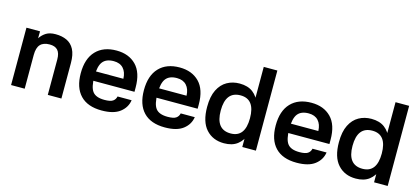

<svg xmlns="http://www.w3.org/2000/svg" viewBox="-59 -1185 3635 1662"><g transform="rotate(15 1758.5 -354.0)"><path d="M193 0H71V-514H193L192 -452Q215 -486 247 -505.5Q279 -525 331 -525Q388 -525 431 -505Q474 -485 498 -439.5Q522 -394 522 -318V0H400V-317Q400 -374 376 -400Q352 -426 304 -426Q248 -426 220.5 -396.5Q193 -367 193 -302Z M696 -304H996Q994 -363 963.5 -396.5Q933 -430 877 -430Q810 -430 779 -391Q748 -352 748 -258Q748 -162 778 -123.5Q808 -85 884 -85Q937 -85 959 -100Q981 -115 987 -143H1113Q1103 -76 1047 -33Q991 10 884 10Q758 10 692.5 -58.5Q627 -127 627 -256Q627 -386 693 -455.5Q759 -525 877 -525Q987 -525 1052.5 -458.5Q1118 -392 1118 -258V-220H695Z M1262 -304H1562Q1560 -363 1529.5 -396.5Q1499 -430 1443 -430Q1376 -430 1345 -391Q1314 -352 1314 -258Q1314 -162 1344 -123.5Q1374 -85 1450 -85Q1503 -85 1525 -100Q1547 -115 1553 -143H1679Q1669 -76 1613 -33Q1557 10 1450 10Q1324 10 1258.5 -58.5Q1193 -127 1193 -256Q1193 -386 1259 -455.5Q1325 -525 1443 -525Q1553 -525 1618.5 -458.5Q1684 -392 1684 -258V-220H1261Z M2143 -718H2265V0H2143ZM1980 10Q1880 10 1819.5 -57Q1759 -124 1759 -257Q1759 -351 1788.5 -410Q1818 -469 1868 -497Q1918 -525 1980 -525Q2054 -525 2099.5 -490Q2145 -455 2165.5 -394.5Q2186 -334 2186 -257Q2186 -181 2165.5 -120.5Q2145 -60 2099.5 -25Q2054 10 1980 10ZM2014 -87Q2143 -87 2143 -257Q2143 -428 2014 -428Q1881 -428 1881 -257Q1881 -87 2014 -87Z M2443 -304H2743Q2741 -363 2710.5 -396.5Q2680 -430 2624 -430Q2557 -430 2526 -391Q2495 -352 2495 -258Q2495 -162 2525 -123.5Q2555 -85 2631 -85Q2684 -85 2706 -100Q2728 -115 2734 -143H2860Q2850 -76 2794 -33Q2738 10 2631 10Q2505 10 2439.5 -58.5Q2374 -127 2374 -256Q2374 -386 2440 -455.5Q2506 -525 2624 -525Q2734 -525 2799.5 -458.5Q2865 -392 2865 -258V-220H2442Z M3324 -718H3446V0H3324ZM3161 10Q3061 10 3000.5 -57Q2940 -124 2940 -257Q2940 -351 2969.5 -410Q2999 -469 3049 -497Q3099 -525 3161 -525Q3235 -525 3280.5 -490Q3326 -455 3346.5 -394.5Q3367 -334 3367 -257Q3367 -181 3346.5 -120.5Q3326 -60 3280.5 -25Q3235 10 3161 10ZM3195 -87Q3324 -87 3324 -257Q3324 -428 3195 -428Q3062 -428 3062 -257Q3062 -87 3195 -87Z"/></g></svg>

Font: 42dot Sans
Style: Bold
Weight: 700
Designer: 42dot
Version: Version 1.000